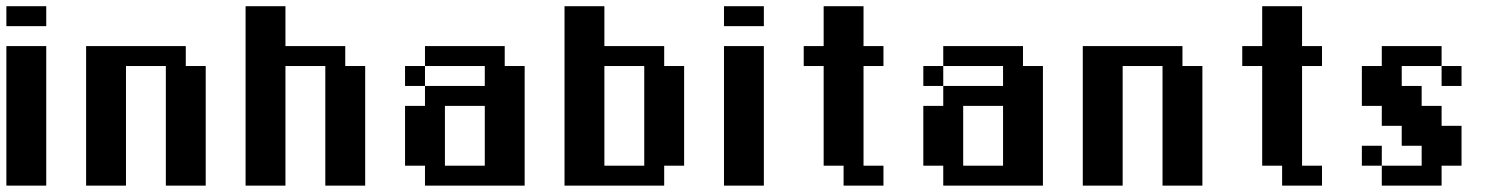

<svg xmlns="http://www.w3.org/2000/svg" viewBox="-20 -582 4728 602"><path d="M0 -562.5V-500H125V-562.5ZM125 0V-437.5H0V0Z M625 0V-375H562.5V-437.5H250V0H375V-375H500V0Z M1125 0V-375H1062.5V-437.5H875V-562.5H750V0H875V-375H1000V0Z M1625 0V-375H1562.5V-437.5H1312.5V-375H1250V-312.5H1312.5V-250H1250V-62.5H1312.5V0ZM1500 -312.5H1312.5V-375H1500ZM1375 -62.5V-250H1500V-62.5Z M2062.5 0V-62.5H2125V-375H2062.5V-437.5H1875V-562.5H1750V0ZM1875 -62.5V-375H2000V-62.5Z M2250 -562.5V-500H2375V-562.5ZM2375 0V-437.5H2250V0Z M2750 0V-62.5H2687.5V-375H2750V-437.5H2687.5V-562.5H2562.5V-437.5H2500V-375H2562.5V-62.5H2625V0Z M3250 0V-375H3187.5V-437.5H2937.5V-375H2875V-312.5H2937.5V-250H2875V-62.5H2937.5V0ZM3125 -312.5H2937.5V-375H3125ZM3000 -62.5V-250H3125V-62.5Z M3750 0V-375H3687.5V-437.5H3375V0H3500V-375H3625V0Z M4125 0V-62.5H4062.5V-375H4125V-437.5H4062.5V-562.5H3937.5V-437.5H3875V-375H3937.5V-62.5H4000V0Z M4500 0V-62.5H4562.5V-187.5H4500V-250H4437.5V-312.5H4375V-375H4500V-437.5H4312.5V-375H4250V-250H4312.5V-187.5H4375V-125H4437.5V-62.5H4312.5V0ZM4562.5 -312.5V-375H4500V-312.5ZM4312.5 -125H4250V-62.5H4312.5Z"/></svg>

Font: Chicago Kare
Style: Regular
Weight: 400
Designer: Duane King
Version: Version 1.001;hotconv 1.0.109;makeotfexe 2.5.65596